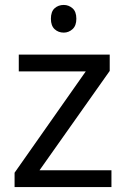

<svg xmlns="http://www.w3.org/2000/svg" viewBox="-20 -757 510 777"><path d="M431 0H39V-58L327 -468H56V-536H424V-470L140 -68H431ZM238 -737Q258 -737 273.5 -723.5Q289 -710 289 -681Q289 -653 273.5 -639Q258 -625 238 -625Q216 -625 201 -639Q186 -653 186 -681Q186 -710 201 -723.5Q216 -737 238 -737Z"/></svg>

Font: TSCustom
Style: Regular
Weight: 400
Designer: Monotype Design Team
Foundry: Monotype Imaging Inc.
Version: Version 2.004; ttfautohint (v1.8.3) -l 8 -r 50 -G 200 -x 14 